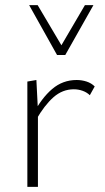

<svg xmlns="http://www.w3.org/2000/svg" viewBox="-20 -724 407 744"><path d="M86 0V-408L121 -414L127 -297V0ZM120 -260 108 -281Q141 -344 182 -379Q223 -414 277 -414Q297 -414 315.5 -408Q334 -402 347 -389L328 -355Q317 -366 300.5 -372Q284 -378 266 -378Q222 -378 187 -347Q152 -316 120 -260ZM201 -511 210 -535 309 -704H342L233 -511ZM201 -511 93 -704H126L226 -535L233 -511Z"/></svg>

Font: Ysabeau Office ExtraLight
Style: Regular
Weight: 250
Designer: Christian Thalmann (Catharsis Fonts)
Version: Version 2.001;gftools[0.9.30]; featfreeze: tnum,lnum,ss02